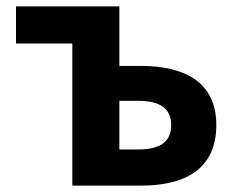

<svg xmlns="http://www.w3.org/2000/svg" viewBox="-20 -580 738 600"><path d="M206 0H421C556 0 656 -50 656 -189C656 -324 556 -374 421 -374H353V-560H30V-444H206ZM353 -113V-265H412C481 -265 515 -240 515 -190C515 -137 481 -113 412 -113Z"/></svg>

Font: Source Han Sans KR
Style: Bold
Weight: 700
Designer: Ryoko NISHIZUKA 西塚涼子 (kana, bopomofo & ideographs); Paul D. Hunt (Latin, Greek & Cyrillic); Sandoll Communications 산돌커뮤니
Foundry: Adobe
Version: Version 2.004;hotconv 1.0.118;makeotfexe 2.5.65603